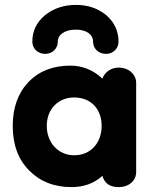

<svg xmlns="http://www.w3.org/2000/svg" viewBox="-20 -748 632 784"><path d="M112 -578C112 -550 134 -528 165 -528C194 -528 216 -550 216 -578C216 -607 245 -627 290 -627C333 -627 360 -607 360 -578C360 -550 382 -528 413 -528C442 -528 464 -550 464 -578C464 -621 447 -657 414 -686C380 -714 339 -728 290 -728C241 -728 199 -714 164 -686C129 -657 112 -621 112 -578ZM272 16C322 16 364 1 398 -30C407 1 429 16 464 16C507 16 536 -10 536 -46V-410C536 -443 507 -472 464 -472C432 -472 407 -452 398 -427C361 -462 317 -480 267 -480C197 -480 140 -458 97 -414C54 -369 32 -309 32 -234C32 -158 54 -97 99 -52C143 -7 201 16 272 16ZM283 -114C218 -114 171 -165 171 -234C171 -303 218 -350 283 -350C351 -350 395 -303 395 -234C395 -165 351 -114 283 -114Z"/></svg>

Font: Dongle
Style: Bold
Weight: 700
Designer: Yanghee Ryu
Foundry: Yanghee Ryu
Version: Version 2.000